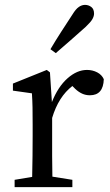

<svg xmlns="http://www.w3.org/2000/svg" viewBox="-20 -768 453 788"><path d="M40 0V-30L112 -42Q113 -80 113.5 -128Q114 -176 114 -211V-258Q114 -299 113.5 -326.5Q113 -354 111 -385L33 -396V-425L172 -481L185 -471L193 -349Q218 -412 257 -446.5Q296 -481 337 -481Q360 -481 379 -471Q398 -461 406 -443Q404 -377 349 -377Q332 -377 317.5 -383.5Q303 -390 289 -403L277 -415Q220 -371 194 -284V-211Q194 -176 194 -128.5Q194 -81 195 -43L277 -30V0ZM187 -566Q207 -600 230.5 -636.5Q254 -673 277 -708Q291 -731 303.5 -739.5Q316 -748 329 -748Q343 -748 354.5 -739.5Q366 -731 366 -712Q366 -702 359.5 -690Q353 -678 332 -658Q301 -630 270.5 -603.5Q240 -577 209 -550Z"/></svg>

Font: Source Serif 4 Subhead
Style: Regular
Weight: 400
Designer: Frank Grießhammer
Foundry: Adobe Systems Incorporated
Version: Version 4.004;hotconv 1.0.117;makeotfexe 2.5.65602